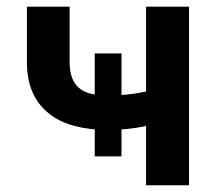

<svg xmlns="http://www.w3.org/2000/svg" viewBox="-20 -548 640 568"><path d="M339.4 -85.4V-390.1H260.3V-85.4ZM539.1 0V-528.3H412.1V-277.3Q402.8 -275.4 393.1 -273.7Q383.3 -272 374 -270.5Q356.4 -268.1 337.9 -266.8Q319.3 -265.6 299.8 -265.6Q270.5 -265.6 249 -270.8Q227.5 -275.9 213.4 -288.1Q199.7 -299.8 192.9 -318.6Q186 -337.4 186 -364.7V-528.3H59.6V-364.7Q59.6 -312.5 76.4 -274.7Q93.3 -236.8 124.5 -212.4Q155.3 -187.5 200 -175.5Q244.6 -163.6 299.8 -163.6Q328.1 -163.6 356.7 -166.5Q385.3 -169.4 412.1 -175.3V0Z"/></svg>

Font: Roboto Mono SemiBold
Style: Regular
Weight: 600
Monospace: yes
Designer: Google
Version: Version 3.000